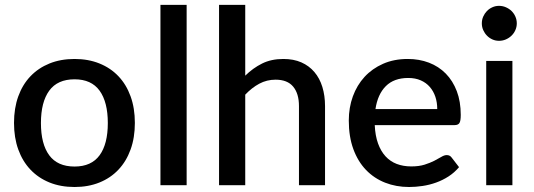

<svg xmlns="http://www.w3.org/2000/svg" viewBox="-20 -760 2193 788"><path d="M286 -518Q342.5 -518 388.2 -499.5Q434 -481 466.2 -447Q498.5 -413 516 -364.5Q533.5 -316 533.5 -255.5Q533.5 -195 516 -146.5Q498.5 -98 466.2 -63.8Q434 -29.5 388.2 -11Q342.5 7.5 286 7.5Q229 7.5 183.2 -11Q137.5 -29.5 105 -63.8Q72.5 -98 55 -146.5Q37.5 -195 37.5 -255.5Q37.5 -316 55 -364.5Q72.5 -413 105 -447Q137.5 -481 183.2 -499.5Q229 -518 286 -518ZM286 -76.5Q355 -76.5 388.8 -122.8Q422.5 -169 422.5 -255Q422.5 -341 388.8 -387.8Q355 -434.5 286 -434.5Q216 -434.5 182 -387.8Q148 -341 148 -255Q148 -169 182 -122.8Q216 -76.5 286 -76.5Z M746 -740V0H638.5V-740Z M986.5 -449.5Q1018 -480.5 1055.5 -499.2Q1093 -518 1143 -518Q1185 -518 1216.8 -504Q1248.5 -490 1270.2 -464.5Q1292 -439 1303 -403.2Q1314 -367.5 1314 -324.5V0H1207V-324.5Q1207 -376 1183.2 -404.5Q1159.5 -433 1111 -433Q1075 -433 1044.2 -416.5Q1013.5 -400 986.5 -371.5V0H879V-740H986.5Z M1774.5 -312.5Q1774.5 -339.5 1766.8 -362.8Q1759 -386 1744 -403.2Q1729 -420.5 1706.8 -430.2Q1684.5 -440 1655.5 -440Q1597 -440 1563.5 -406.5Q1530 -373 1521 -312.5ZM1518 -246.5Q1520 -203 1531.5 -171.2Q1543 -139.5 1562.2 -118.5Q1581.5 -97.5 1608.2 -87.2Q1635 -77 1668 -77Q1699.5 -77 1722.5 -84.2Q1745.5 -91.5 1762.5 -100.2Q1779.5 -109 1791.5 -116.2Q1803.5 -123.5 1813.5 -123.5Q1826.5 -123.5 1833.5 -113.5L1864 -74Q1845 -51.5 1821 -36Q1797 -20.5 1770 -10.8Q1743 -1 1714.5 3.2Q1686 7.5 1659 7.5Q1606 7.5 1560.8 -10.2Q1515.5 -28 1482.2 -62.5Q1449 -97 1430.2 -148Q1411.5 -199 1411.5 -265.5Q1411.5 -318.5 1428.2 -364.5Q1445 -410.5 1476.2 -444.5Q1507.5 -478.5 1552.2 -498.2Q1597 -518 1653.5 -518Q1700.5 -518 1740.5 -502.8Q1780.5 -487.5 1809.5 -458Q1838.5 -428.5 1854.8 -385.8Q1871 -343 1871 -288.5Q1871 -263.5 1865.5 -255Q1860 -246.5 1845.5 -246.5Z M2083 -510V0H1975.5V-510ZM2101 -664Q2101 -649.5 2095.2 -636.5Q2089.5 -623.5 2079.5 -613.8Q2069.5 -604 2056.2 -598.2Q2043 -592.5 2028 -592.5Q2013.5 -592.5 2000.8 -598.2Q1988 -604 1978.5 -613.8Q1969 -623.5 1963.2 -636.5Q1957.5 -649.5 1957.5 -664Q1957.5 -679 1963.2 -692Q1969 -705 1978.5 -714.8Q1988 -724.5 2000.8 -730.2Q2013.5 -736 2028 -736Q2043 -736 2056.2 -730.2Q2069.5 -724.5 2079.5 -714.8Q2089.5 -705 2095.2 -692Q2101 -679 2101 -664Z"/></svg>

Font: LatoLatin Semibold
Style: Regular
Weight: 600
Designer: Lukasz Dziedzic with Adam Twardoch and Botio Nikoltchev
Foundry: tyPoland Lukasz Dziedzic
Version: Version 2.015; 2015-08-06; http://www.latofonts.com/